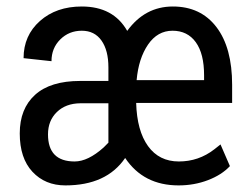

<svg xmlns="http://www.w3.org/2000/svg" viewBox="-20 -558 768 588"><path d="M398.4 -312.5H605V-327.6Q605 -393.6 579.6 -428.7Q554.2 -463.9 508.3 -463.9Q462.4 -463.9 433.3 -421.4Q404.3 -378.9 398.4 -312.5ZM127 -146.5Q127 -63.5 208.5 -63.5Q249.5 -63.5 297.4 -106.4L312 -121.1V-241.7H225.6Q181.2 -241.2 154.1 -214.8Q127 -188.5 127 -146.5ZM363.3 -74.2Q306.2 9.8 180.2 9.8Q118.2 9.8 79.3 -32Q40.5 -73.7 40.5 -149.4Q40.5 -225.1 87.4 -267.6Q134.3 -310.1 225.6 -310.1H312V-351.6Q312 -403.8 290.8 -433.8Q269.5 -463.9 230.5 -463.9Q191.4 -463.9 164.6 -437.3Q137.7 -410.6 137.7 -370.6L52.2 -379.9Q52.2 -449.2 102.3 -493.7Q152.3 -538.1 230.5 -538.1Q327.1 -538.1 369.6 -463.4Q423.8 -538.1 509.3 -538.1Q594.7 -538.1 642.8 -475.1Q690.9 -412.1 690.9 -298.3V-242.7H397Q399.4 -157.7 433.3 -110.6Q467.3 -63.5 527.8 -63.5Q588.4 -63.5 636.2 -100.6L655.3 -115.7L684.1 -49.3Q659.2 -22.5 616.9 -6.3Q574.7 9.8 526.9 9.8Q419.4 9.8 363.3 -74.2Z"/></svg>

Font: RobotoCondensed-Regular
Style: Regular
Weight: 400
Designer: Google
Version: Version 2.001201; 2014